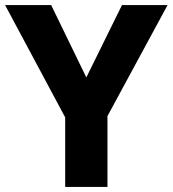

<svg xmlns="http://www.w3.org/2000/svg" viewBox="-20 -734 678 754"><path d="M319 -430 459 -714H638L402 -278V0H236V-273L0 -714H181Z"/></svg>

Font: Noto Sans UI Extra
Style: Regular
Weight: 800
Designer: Monotype Design Team
Foundry: Monotype Imaging Inc.
Version: Version 1.901